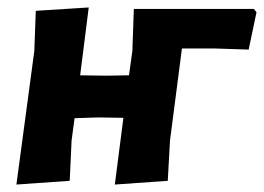

<svg xmlns="http://www.w3.org/2000/svg" viewBox="-20 -491 708 515"><path d="M288 4 311 -175 244 -176 180 -174 172 -114 167 -6 24 4 72 -354 76 -462 218 -471 195 -289 265 -288 326 -289 335 -354 339 -467H661L668 -458L647 -358L554 -361H468L436 -114L430 -6Z"/></svg>

Font: Alegreya Sans SC ExtraBold
Style: Italic
Weight: 800
Italic angle: -7°
Designer: Juan Pablo del Peral
Foundry: Huerta Tipografica
Version: Version 2.007